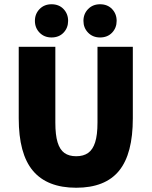

<svg xmlns="http://www.w3.org/2000/svg" viewBox="-20 -870 712 902"><path d="M338 12Q270 12 219 -8Q168 -28 134.5 -68Q101 -108 84.5 -169.5Q68 -231 68 -314V-650H240V-294Q240 -236 250.5 -201.5Q261 -167 282.5 -151.5Q304 -136 338 -136Q372 -136 394 -151.5Q416 -167 427 -201.5Q438 -236 438 -294V-650H604V-314Q604 -231 588 -169.5Q572 -108 539.5 -68Q507 -28 456.5 -8Q406 12 338 12ZM450 -694Q416 -694 394 -716.5Q372 -739 372 -772Q372 -805 394 -827.5Q416 -850 450 -850Q485 -850 506.5 -827.5Q528 -805 528 -772Q528 -739 506.5 -716.5Q485 -694 450 -694ZM222 -694Q188 -694 166 -716.5Q144 -739 144 -772Q144 -805 166 -827.5Q188 -850 222 -850Q257 -850 278.5 -827.5Q300 -805 300 -772Q300 -739 278.5 -716.5Q257 -694 222 -694Z"/></svg>

Font: Assistant ExtraLight ExtraBold
Style: Regular
Weight: 800
Version: Version 3.000